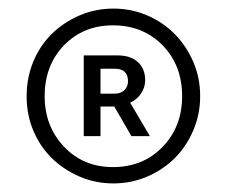

<svg xmlns="http://www.w3.org/2000/svg" viewBox="-20 -736 528 447"><path d="M244 -309Q202 -309 165 -325Q128 -341 100.5 -368Q73 -395 57.5 -432Q42 -469 42 -512Q42 -555 57.5 -592.5Q73 -630 100.5 -657Q128 -684 165 -700Q202 -716 244 -716Q286 -716 323 -700Q360 -684 387 -656.5Q414 -629 430 -592Q446 -555 446 -512Q446 -470 430 -432.5Q414 -395 387 -368Q360 -341 323 -325Q286 -309 244 -309ZM243 -347Q313 -347 358.5 -394Q404 -441 404 -512Q404 -584 358.5 -630.5Q313 -677 243 -677Q174 -677 129 -630.5Q84 -584 84 -512Q84 -442 129 -394.5Q174 -347 243 -347ZM175 -419V-607H254Q284 -607 301 -591.5Q318 -576 318 -549Q318 -533 308.5 -518.5Q299 -504 283 -497L329 -419H286L246 -488H214V-419ZM247 -576H214V-518H247Q261 -518 269.5 -526Q278 -534 278 -547Q278 -561 270.5 -568.5Q263 -576 247 -576Z"/></svg>

Font: Red Hat Display Medium
Style: Regular
Weight: 500
Designer: Pentagram / MCKL
Foundry: Pentagram / MCKL
Version: Version 1.005; Red Hat Display Medium